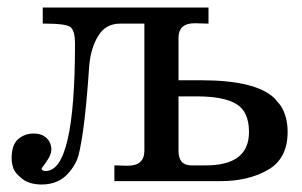

<svg xmlns="http://www.w3.org/2000/svg" viewBox="-20 -483 805 512"><path d="M180 -366Q180 -404 166 -412Q152 -420 102 -420H94V-463H536V-420L500 -421H499Q456 -421 456 -382V-269H516Q662 -269 712 -221L728 -202Q747 -173 747 -131Q747 -60 694.5 -30Q642 0 569 0H285V-42L319 -41H320Q365 -41 365 -81V-420H300Q262 -420 242 -387.5Q222 -355 218 -308Q210 -193 201.5 -134.5Q193 -76 186 -58.5Q179 -41 164 -23Q137 9 91 9Q59 9 39.5 -6Q20 -21 15.5 -34.5Q11 -48 11 -61Q11 -97 28.5 -112Q46 -127 70 -127Q91 -127 104 -115Q117 -103 117 -83Q117 -71 104 -52L91 -34Q91 -27 102 -27Q180 -27 180 -366ZM644 -131Q644 -185 610.5 -205.5Q577 -226 505 -226H456V-81Q456 -42 490 -42H529Q644 -42 644 -131Z"/></svg>

Font: cwTeXMing
Style: Medium
Weight: 500
Version: Version 1.17